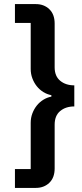

<svg xmlns="http://www.w3.org/2000/svg" viewBox="-20 -780 403 938"><path d="M155 -760Q195 -760 221 -735Q247 -710 247 -665V-451Q247 -408 274 -385.5Q301 -363 343 -363V-260Q301 -260 274 -237.5Q247 -215 247 -171V43Q247 88 221 113Q195 138 155 138H53V46H130V-180Q130 -204 138 -225.5Q146 -247 159.5 -264Q173 -281 191.5 -292.5Q210 -304 231 -308V-315Q210 -319 191.5 -330.5Q173 -342 159.5 -359Q146 -376 138 -397.5Q130 -419 130 -443V-668H53V-760Z"/></svg>

Font: IBM Plex Sans Hebrew SemiBold
Style: Regular
Weight: 600
Designer: Mike Abbink, Paul van der Laan, Pieter van Rosmalen, Yanek Iontef
Foundry: Bold Monday
Version: Version 1.2